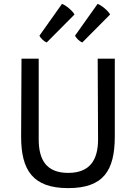

<svg xmlns="http://www.w3.org/2000/svg" viewBox="-20 -968 707 998"><path d="M89.8 -257.3C89.8 -83 150.9 9.8 334.5 9.8C517.6 9.8 576.2 -81.1 576.7 -257.3V-663.1H487.8C487.8 -663.1 489.7 -302.2 489.7 -243.7C489.7 -137.7 448.2 -69.3 334.5 -69.3C220.7 -69.3 181.2 -137.7 181.2 -243.7V-663.1H91.8C91.8 -663.1 89.8 -340.8 89.8 -257.3ZM407.7 -747.1 552.2 -892.6C543.5 -911.1 505.4 -942.4 487.3 -947.8L370.1 -782.7C376 -769 394 -752.4 407.7 -747.1ZM222.7 -747.1 367.2 -892.6C358.4 -911.1 320.3 -942.4 302.2 -947.8L185.1 -782.7C190.9 -769 209 -752.4 222.7 -747.1Z"/></svg>

Font: Basic
Style: Regular
Weight: 400
Designer: Magnus Gaarde
Foundry: Magnus Gaarde
Version: Version 1.001